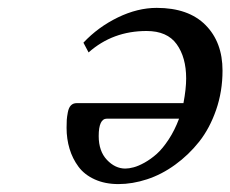

<svg xmlns="http://www.w3.org/2000/svg" viewBox="-20 -460 588 490"><path d="M437 -157.2H252.9Q231.9 -157.2 231.9 -112.8Q231.9 -74.2 252.9 -52Q273.9 -29.8 299.8 -29.8Q309.1 -29.8 321 -33Q333 -36.1 348.9 -44.9Q364.7 -53.7 379.9 -67.1Q395 -80.6 410.4 -104Q425.8 -127.4 437 -157.2ZM206.1 -326.2 192.9 -351.1Q230.5 -391.1 280.8 -415.5Q331.1 -439.9 379.9 -439.9Q460.9 -439.9 504.4 -396.2Q547.9 -352.5 547.9 -279.8Q547.9 -226.6 531.5 -179.4Q515.1 -132.3 488.3 -98.4Q461.4 -64.5 427 -39.6Q392.6 -14.6 355.2 -2.4Q317.9 9.8 282.2 9.8Q248 9.8 221.7 -2.2Q195.3 -14.2 180.2 -34.7Q165 -55.2 157.5 -80.3Q149.9 -105.5 149.9 -133.8Q149.9 -146.5 150.4 -154.1Q150.9 -161.6 153.1 -173.3Q155.3 -185.1 160.9 -190.9Q166.5 -196.8 175.8 -196.8H448.2Q455.1 -233.4 455.1 -259.8Q455.1 -313.5 430.9 -347.2Q406.7 -380.9 354 -380.9Q267.6 -380.9 206.1 -326.2Z"/></svg>

Font: Linear Smooth
Style: Italic
Weight: 400
Designer: Philipp H. Poll, Flanker
Foundry: Philipp H. Poll, reworked by Flanker
Version: Version 1.061 | FøM Fix